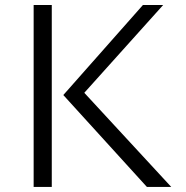

<svg xmlns="http://www.w3.org/2000/svg" viewBox="-20 -735 730 755"><path d="M183.6 0H112.3V-715.3H183.6ZM557.6 0 229 -361.3 542 -715.3H621.6L311.5 -370.1L653.3 0Z"/></svg>

Font: Proza Libre
Style: Light
Weight: 300
Designer: Jasper de Waard
Foundry: Jasper de Waard
Version: Version 1.000; ttfautohint (v1.4.1.8-43bc)